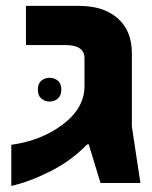

<svg xmlns="http://www.w3.org/2000/svg" viewBox="-20 -609 505 639"><path d="M17.6 9.8V-127Q68.4 -134.3 109.6 -150.6Q150.9 -167 181.6 -189.5Q261.2 -245.6 261.2 -322.3V-415Q261.2 -459 198.2 -459H66.4V-589.4H243.2Q324.7 -589.4 371.8 -548.1Q418.9 -506.8 418.9 -431.2V-188L447.3 0H314.5L275.4 -128.4H270Q216.8 -73.7 147.5 -38.8Q78.1 -3.9 17.6 9.8ZM106 -310.5Q106 -331.1 117.7 -340.6Q129.4 -350.1 145 -350.1Q160.6 -350.1 172.4 -340.6Q184.1 -331.1 184.1 -310.5Q184.1 -291 172.4 -281Q160.6 -271 145 -271Q129.4 -271 117.7 -280.8Q106 -290.5 106 -310.5Z"/></svg>

Font: Lunasima
Style: Bold
Weight: 700
Designer: The DocRepair Project, Monotype Design Team
Foundry: Google
Version: Version 2.009